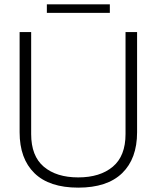

<svg xmlns="http://www.w3.org/2000/svg" viewBox="-20 -846 719 881"><path d="M195 -826H484V-787H195ZM70 -239V-699H123V-231Q123 -130 181 -81Q239 -32 339 -32Q439 -32 497.5 -81Q556 -130 556 -231V-699H609V-239Q609 -118 540.5 -51.5Q472 15 339 15Q206 15 138 -51.5Q70 -118 70 -239Z"/></svg>

Font: Prompt ExtraLight
Style: Regular
Weight: 275
Designer: Katatrad Team
Foundry: CadsonDemak
Version: Version 1.001